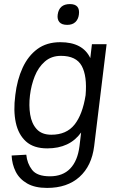

<svg xmlns="http://www.w3.org/2000/svg" viewBox="-20 -717 576 942"><path d="M263 -645Q270 -697 323 -697Q374 -697 367 -645Q364 -622 349.5 -608.5Q335 -595 310 -595Q283 -595 271.5 -608.5Q260 -622 263 -645ZM442 0Q430 97 370 151Q310 205 211 205Q151 205 113 183Q75 161 57 125Q39 89 37 46L109 42Q113 85 137.5 116.5Q162 148 225 148Q288 148 324.5 110Q361 72 370 0L378 -67Q322 11 212 11Q145 11 107.5 -23Q70 -57 57.5 -115.5Q45 -174 55 -249V-250Q64 -326 91 -384.5Q118 -443 163.5 -476.5Q209 -510 276 -510Q386 -510 423 -432L431 -500H503ZM279 -443Q232 -443 200 -415Q168 -387 150.5 -343Q133 -299 127 -249Q121 -200 128 -155.5Q135 -111 160 -83.5Q185 -56 232 -56Q306 -56 345.5 -105.5Q385 -155 400 -250Q408 -344 381 -393.5Q354 -443 279 -443Z"/></svg>

Font: Haskoy
Style: Italic
Weight: 400
Designer: Ertekin Erdin
Foundry: Ertekin Erdin
Version: Version 2.000; ttfautohint (v1.8.4.7-5d5b)